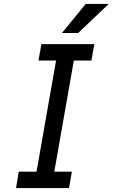

<svg xmlns="http://www.w3.org/2000/svg" viewBox="-20 -963 577 983"><path d="M297 -794 419 -943H537L380 -794ZM62 0 76 -84H167L267 -653H177L192 -737H463L448 -653H358L258 -84H348L333 0Z"/></svg>

Font: Tomorrow
Style: Italic
Weight: 400
Italic angle: -10°
Designer: Tony de Marco, Monica Rizzolli
Foundry: Just in Type
Version: Version 2.002